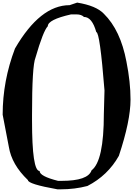

<svg xmlns="http://www.w3.org/2000/svg" viewBox="-33 -1426 1054 1462"><path d="M497.1 -1386.7Q272.5 -1386.7 81.1 -1056.6Q-12.7 -810.5 -12.7 -552.7L34.2 -308.6Q55.7 -172.9 179.7 -54.7Q179.7 -24.4 404.3 15.6H429.7Q536.1 15.6 632.8 -9.8Q788.1 -89.8 872.1 -239.3Q960.9 -505.9 960.9 -668Q960.9 -800.8 929.7 -957Q884.8 -1196.3 757.8 -1321.3Q699.2 -1382.8 554.7 -1406.2ZM210.9 -552.7Q210.9 -924.8 237.3 -987.3Q295.9 -1190.4 331.1 -1226.6Q331.1 -1276.4 507.8 -1316.4H549.8Q586.9 -1316.4 606.4 -1296.9Q668 -1296.9 700.2 -1181.6Q727.5 -1181.6 762.7 -737.3L757.8 -558.6Q757.8 -199.2 664.1 -128.9Q637.7 -48.8 435.5 -48.8H409.2Q268.6 -84 268.6 -124Q210.9 -124 210.9 -507.8Z"/></svg>

Font: Elementary Gothic 
Style: Regular
Weight: 400
Designer: Bill Roach / W.K. Roach
Version: Version 1.00 April 18, 2012, initial release